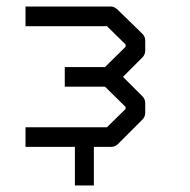

<svg xmlns="http://www.w3.org/2000/svg" viewBox="-20 -501 580 587"><path d="M58 -52V-112H307L364 -168V-174L301 -236H178V-296H301L364 -358V-365L307 -421H58V-481H320Q330 -481 341 -470L415 -398Q424 -389 424 -377V-346Q424 -334 415 -325L356 -266L415 -207Q424 -198 424 -186V-156Q424 -144 415 -135L341 -61Q332 -52 320 -52H267V66H209V-52Z"/></svg>

Font: ibm3270
Style: Regular
Weight: 400
Monospace: yes
Version: Version 2.0.3